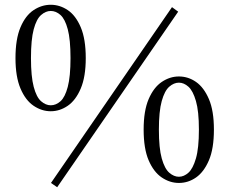

<svg xmlns="http://www.w3.org/2000/svg" viewBox="-20 -758 963 806"><path d="M193 -291Q155 -291 121 -314Q87 -337 66 -386.5Q45 -436 45 -514Q45 -594 66 -643.5Q87 -693 121 -715.5Q155 -738 193 -738Q231 -738 264.5 -715.5Q298 -693 319 -643.5Q340 -594 340 -514Q340 -436 319 -386.5Q298 -337 264.5 -314Q231 -291 193 -291ZM193 -316Q215 -316 234 -333Q253 -350 264.5 -393.5Q276 -437 276 -514Q276 -592 264.5 -635Q253 -678 234 -695Q215 -712 193 -712Q172 -712 152.5 -695Q133 -678 121.5 -635Q110 -592 110 -514Q110 -437 121.5 -393.5Q133 -350 152.5 -333Q172 -316 193 -316ZM731 10Q693 10 659 -13Q625 -36 604 -85Q583 -134 583 -214Q583 -293 604 -342Q625 -391 659 -414Q693 -437 731 -437Q770 -437 803 -414Q836 -391 857 -342Q878 -293 878 -214Q878 -134 857 -85Q836 -36 803 -13Q770 10 731 10ZM731 -16Q752 -16 771 -33Q790 -50 802.5 -93Q815 -136 815 -214Q815 -291 802.5 -334Q790 -377 771 -394Q752 -411 731 -411Q710 -411 690.5 -394Q671 -377 659 -334Q647 -291 647 -214Q647 -136 659 -93Q671 -50 690.5 -33Q710 -16 731 -16ZM220 28 194 10 702 -728 728 -709Z"/></svg>

Font: Noto Serif TC
Style: Regular
Weight: 400
Designer: Ryoko NISHIZUKA  (kana & ideographs); Frank Grießhammer (Latin, Greek & Cyrillic); Wenlong ZHANG  (bopomofo); Sandoll Co
Foundry: Adobe
Version: Version 2.003-H1;hotconv 1.1.1;makeotfexe 2.6.0